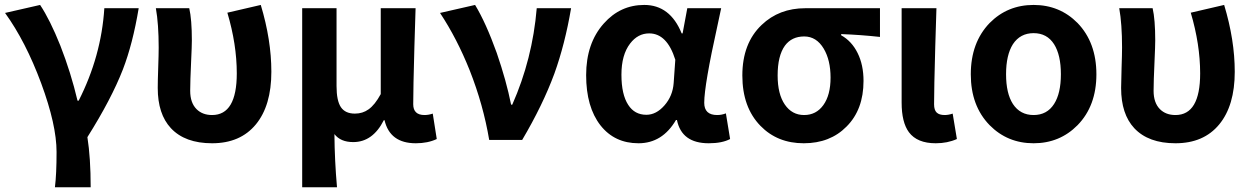

<svg xmlns="http://www.w3.org/2000/svg" viewBox="-20 -581 5196 797"><path d="M208 196.3Q214.8 141.6 214.8 49.8Q214.8 -62.5 150.9 -235.4Q86.9 -408.2 1 -527.3L146.5 -560.5Q187.5 -499 230.5 -391.6Q274.4 -279.3 301.8 -163.1H306.6Q400.4 -347.7 413.1 -546.9H555.7Q531.2 -399.4 490.2 -293Q442.4 -169.9 342.8 -11.7Q356.4 74.2 356.4 196.3Z M860.4 13.7Q748 13.7 689.5 -48.8Q634.8 -107.4 634.8 -215.8Q634.8 -243.2 636.7 -299.3Q638.7 -355.5 638.7 -383.8Q638.7 -481.4 627 -546.9H765.6Q776.4 -500 776.4 -413.1Q776.4 -390.6 773.4 -327.1Q769.5 -243.2 769.5 -204.1Q769.5 -154.3 795.9 -127.9Q820.3 -103.5 860.4 -103.5Q962.9 -103.5 962.9 -276.4Q962.9 -396.5 923.8 -528.3L1062.5 -560.5Q1106.4 -415 1106.4 -283.2Q1106.4 -142.6 1042 -64.5Q977.5 13.7 860.4 13.7Z M1234.4 196.3V-546.9H1377V-223.6Q1377 -163.1 1395 -136.2Q1413.1 -109.4 1453.1 -109.4Q1485.4 -109.4 1509.8 -127Q1536.1 -145.5 1560.5 -190.4V-546.9H1705.1Q1704.1 -496.1 1700.2 -387.7Q1695.3 -211.9 1695.3 -148.4Q1695.3 -103.5 1742.2 -103.5Q1758.8 -103.5 1776.4 -109.4L1793 -3.9Q1755.9 13.7 1706.1 13.7Q1598.6 13.7 1576.2 -82H1573.2Q1527.3 8.8 1446.3 8.8Q1393.6 8.8 1368.2 -24.4Q1369.1 85.9 1378.9 196.3Z M2010.7 0Q1986.3 -145.5 1929.7 -289.1Q1877 -420.9 1806.6 -527.3L1952.1 -560.5Q1997.1 -486.3 2042 -361.3Q2082 -245.1 2101.6 -146.5H2106.4Q2190.4 -335.9 2208 -546.9H2350.6Q2325.2 -397.5 2281.2 -275.4Q2233.4 -145.5 2147.5 0Z M2921.9 13.7Q2809.6 13.7 2790 -83H2786.1Q2729.5 13.7 2630.4 13.7Q2531.2 13.7 2472.7 -60.5Q2413.1 -136.7 2413.1 -269Q2413.1 -401.4 2486.3 -483.4Q2554.7 -560.5 2654.3 -560.5Q2761.7 -560.5 2809.6 -442.4H2813.5L2833 -546.9H2973.6Q2968.8 -525.4 2959 -478.5Q2903.3 -227.5 2903.3 -154.3Q2903.3 -103.5 2957 -103.5Q2975.6 -103.5 2993.2 -110.4L3010.7 -3.9Q2977.5 13.7 2921.9 13.7ZM2663.1 -104.5Q2704.1 -104.5 2738.3 -143.6Q2772.5 -182.6 2776.4 -236.3L2783.2 -333Q2749 -442.4 2674.8 -442.4Q2627.9 -442.4 2595.7 -400.4Q2559.6 -353.5 2559.6 -271Q2559.6 -188.5 2587.9 -145.5Q2614.3 -104.5 2663.1 -104.5Z M3136.7 -58.6Q3061.5 -135.7 3061.5 -267.6Q3061.5 -401.4 3141.6 -477.5Q3213.9 -546.9 3323.2 -546.9H3632.8V-427.7Q3552.7 -436.5 3471.7 -439.5V-434.6Q3515.6 -410.2 3540 -360.8Q3564.5 -311.5 3564.5 -245.1Q3564.5 -126 3494.1 -55.7Q3425.8 13.7 3316.4 13.7Q3207 13.7 3136.7 -58.6ZM3399.4 -378.9Q3369.1 -429.7 3318.4 -429.7Q3266.6 -429.7 3238.3 -391.6Q3208 -349.6 3208 -267.6Q3208 -190.4 3237.8 -147Q3267.6 -103.5 3317.9 -103.5Q3368.2 -103.5 3397.9 -145Q3427.7 -186.5 3427.7 -258.8Q3427.7 -331.1 3399.4 -378.9Z M3864.3 13.7Q3787.1 13.7 3752.9 -32.2Q3722.7 -73.2 3722.7 -155.3V-546.9H3867.2Q3866.2 -496.1 3862.3 -387.7Q3857.4 -211.9 3857.4 -148.4Q3857.4 -124 3868.2 -113.8Q3878.9 -103.5 3901.4 -103.5Q3917 -103.5 3934.6 -109.4L3952.1 -3.9Q3913.1 13.7 3864.3 13.7Z M4087.9 -61.5Q4009.8 -141.6 4009.8 -272.5Q4009.8 -404.3 4087.9 -485.4Q4162.1 -560.5 4270.5 -560.5Q4378.9 -560.5 4453.1 -485.4Q4531.2 -404.3 4531.2 -272.5Q4531.2 -141.6 4453.1 -61.5Q4378.9 13.7 4270.5 13.7Q4162.1 13.7 4087.9 -61.5ZM4355.5 -149.4Q4383.8 -193.4 4383.8 -272.9Q4383.8 -352.5 4355.5 -397.5Q4326.2 -443.4 4270.5 -443.4Q4214.8 -443.4 4184.6 -397.5Q4156.2 -352.5 4156.2 -272.9Q4156.2 -193.4 4184.6 -149.4Q4214.8 -103.5 4270.5 -103.5Q4326.2 -103.5 4355.5 -149.4Z M4859.4 13.7Q4747.1 13.7 4688.5 -48.8Q4633.8 -107.4 4633.8 -215.8Q4633.8 -243.2 4635.7 -299.3Q4637.7 -355.5 4637.7 -383.8Q4637.7 -481.4 4626 -546.9H4764.6Q4775.4 -500 4775.4 -413.1Q4775.4 -390.6 4772.5 -327.1Q4768.6 -243.2 4768.6 -204.1Q4768.6 -154.3 4794.9 -127.9Q4819.3 -103.5 4859.4 -103.5Q4961.9 -103.5 4961.9 -276.4Q4961.9 -396.5 4922.9 -528.3L5061.5 -560.5Q5105.5 -415 5105.5 -283.2Q5105.5 -142.6 5041 -64.5Q4976.6 13.7 4859.4 13.7Z"/></svg>

Font: Bpmf GenYo Gothic B
Style: B
Weight: 700
Foundry: But Ko
Version: Version 1.320